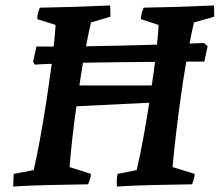

<svg xmlns="http://www.w3.org/2000/svg" viewBox="-20 -674 804 701"><path d="M28 7Q29 -4 29 -15.5Q29 -27 30 -39L103 -53Q114 -100 126 -165.5Q138 -231 149 -303Q160 -375 169 -441Q134 -440 107 -438L101 -449L113 -504Q139 -504 176 -504Q181 -549 183 -583L116 -604Q116 -617 119 -627.5Q122 -638 126 -646Q190 -647 254 -649Q318 -651 382 -654Q383 -644 383 -633.5Q383 -623 383 -613L312 -592Q303 -552 294 -505Q357 -506 425 -507.5Q493 -509 553 -511Q558 -552 559 -583L494 -604Q495 -617 498 -627.5Q501 -638 505 -646Q569 -647 633 -649Q697 -651 761 -654Q762 -644 762 -633.5Q762 -623 762 -613L688 -592Q680 -557 672 -515Q706 -516 725 -517L738 -505L726 -449Q712 -449 695.5 -449Q679 -449 660 -449Q649 -384 639.5 -316Q630 -248 622.5 -183.5Q615 -119 610 -64L691 -39Q690 -29 687.5 -19.5Q685 -10 681 -1Q609 0 540 1.5Q471 3 407 7Q405 -17 409 -39L479 -53Q490 -98 502 -163.5Q514 -229 525 -299L259 -286Q242 -166 234 -64L312 -39Q311 -29 308.5 -19.5Q306 -10 301 -1Q230 0 161 1.5Q92 3 28 7ZM270 -362H534Q541 -408 546 -448Q484 -448 416 -447Q348 -446 283 -445Q276 -404 270 -362Z"/></svg>

Font: Labrada SemiBold
Style: Italic
Weight: 600
Italic angle: -7°
Designer: Mercedes Jáuregui
Foundry: Omnibus-Type Team
Version: Version 1.000; ttfautohint (v1.8.4.7-5d5b)